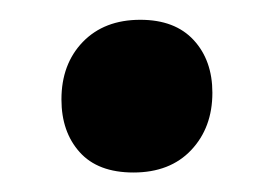

<svg xmlns="http://www.w3.org/2000/svg" viewBox="-20 -427 278 195"><path d="M115.5 -251.8Q79.4 -251.8 60.9 -272.5Q42.4 -293.1 42.4 -326Q42.4 -361.9 64.1 -384.4Q85.9 -406.9 122.5 -406.9Q157.7 -406.9 176.7 -386.3Q195.7 -365.7 195.7 -332.8Q195.7 -297.4 174.2 -274.6Q152.7 -251.8 115.5 -251.8Z"/></svg>

Font: Alegreya
Style: Regular
Weight: 400
Designer: Juan Pablo del Peral
Foundry: Huerta Tipografica
Version: Version 2.009